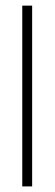

<svg xmlns="http://www.w3.org/2000/svg" viewBox="-20 -623 196 682"><path d="M94.2 39.1H59.1V-603H94.2Z"/></svg>

Font: Kikakui Sans Pro
Style: Regular
Weight: 400
Version: 0.2